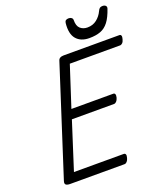

<svg xmlns="http://www.w3.org/2000/svg" viewBox="-214 -1407 1346 1551"><g transform="rotate(-20 459.0 -631.0)"><path d="M116 0Q91 0 80.5 -9Q70 -18 77 -40L375 -966Q379 -980 390.5 -987Q402 -994 422 -994H901Q912 -994 916 -984Q920 -974 914 -954Q909 -934 899 -924Q889 -914 878 -914H446L333 -566H693Q704 -566 708 -556Q712 -546 707 -526Q701 -506 691 -496Q681 -486 670 -486H308L178 -80H606Q617 -80 621.5 -70.5Q626 -61 620 -40Q615 -21 605 -10.5Q595 0 584 0ZM666 -1054Q593 -1054 555 -1098.5Q517 -1143 527 -1235Q529 -1250 538 -1256Q547 -1262 562 -1262Q577 -1262 586.5 -1254.5Q596 -1247 596 -1235Q595 -1184 619.5 -1162Q644 -1140 681 -1140Q728 -1140 761.5 -1166.5Q795 -1193 813 -1232Q821 -1250 830 -1256Q839 -1262 853 -1262Q870 -1262 879.5 -1253Q889 -1244 884 -1228Q861 -1160 832 -1122Q803 -1084 763 -1069Q723 -1054 666 -1054Z"/></g></svg>

Font: Playwrite CA
Style: Regular
Weight: 400
Designer: Veronika Burian, José Scaglione
Foundry: TypeTogether
Version: Version 1.002